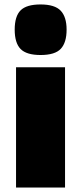

<svg xmlns="http://www.w3.org/2000/svg" viewBox="-20 -842 364 862"><path d="M162 -595Q99 -595 72.5 -622Q46 -649 46 -709Q46 -769 72.5 -795.5Q99 -822 162 -822Q226 -822 252.5 -794Q279 -766 279 -709Q279 -651 253 -623Q227 -595 162 -595ZM52 -540H272V0H52Z"/></svg>

Font: Plata Sans Black
Style: Regular
Weight: 900
Designer: Pablo Impallari, Andres Torresi, & Cristiano Sobral
Foundry: Pablo Impallari, Andres Torresi, & Cristiano Sobral
Version: Version 1.00;December 28, 2019;FontCreator 12.0.0.2547 64-bi